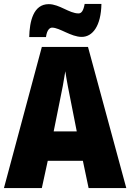

<svg xmlns="http://www.w3.org/2000/svg" viewBox="-20 -953 660 973"><path d="M128 -765H213C218 -803 233 -813 244 -813C282 -813 340 -766 394 -766C449 -766 492 -821 494 -933H409C403 -899 393 -885 378 -885C331 -885 281 -932 227 -932C149 -932 130 -845 128 -765ZM429 0H620L426 -715H192L0 0H192L222 -138H400ZM340 -434 369 -287H252L282 -436C293 -487 305 -551 311 -592C317 -549 330 -483 340 -434Z"/></svg>

Font: Noto Sans Devanagari UI Condensed Black
Style: Regular
Weight: 900
Width: 3
Designer: Jelle Bosma - Monotype Design Team
Foundry: Monotype Imaging Inc.
Version: Version 2.004